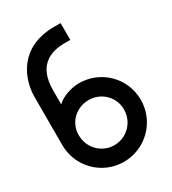

<svg xmlns="http://www.w3.org/2000/svg" viewBox="-175 -794 807 900"><g transform="rotate(-30 229.0 -344.0)"><path d="M17 -201C17 -83 111 12 229 12C347 12 442 -83 442 -201C442 -319 347 -413 229 -413C186 -413 132 -394 108 -368V-445C108 -580 190 -609 265 -609H296V-700H261C72 -700 17 -557 17 -461ZM107 -206C108 -271 162 -322 229 -322C297 -322 351 -269 351 -201C351 -133 297 -78 229 -78C161 -78 107 -133 107 -201Z"/></g></svg>

Font: Advent Pro
Style: SemiBold
Weight: 600
Designer: Andreas Kalpakidis
Foundry: Andreas Kalpakidis
Version: Version 2.002 2008